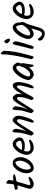

<svg xmlns="http://www.w3.org/2000/svg" viewBox="1709 -2540 1078 4536"><g transform="rotate(-90 2248.0 -272.0)"><path d="M143 -115Q143 -96 165 -96Q203 -96 257.5 -117.5Q312 -139 318 -139Q336 -139 336 -120Q336 -91 276.5 -53Q217 -15 168.5 -15Q120 -15 88 -41.5Q56 -68 56 -96Q56 -124 68 -167.5Q80 -211 102.5 -282.5Q125 -354 138 -401Q91 -390 75 -390Q59 -390 43.5 -406.5Q28 -423 28 -438Q28 -462 158 -484Q176 -567 176 -631Q176 -661 196 -661Q213 -661 238 -639.5Q263 -618 263 -591Q263 -564 246 -496Q303 -501 337 -501Q397 -501 397 -475Q397 -460 364.5 -450Q332 -440 228 -419Q207 -340 175 -238.5Q143 -137 143 -115Z M720 -341Q720 -375 709 -405.5Q698 -436 677 -450Q608 -431 558.5 -343.5Q509 -256 509 -179Q509 -102 547 -83Q619 -97 669.5 -181.5Q720 -266 720 -341ZM542 -15Q491 -15 457 -62Q423 -109 423 -181.5Q423 -254 457.5 -332Q492 -410 548.5 -460.5Q605 -511 664.5 -511Q724 -511 764 -460.5Q804 -410 804 -337.5Q804 -265 769 -189.5Q734 -114 672.5 -64.5Q611 -15 542 -15Z M951 -241Q937 -197 937 -162.5Q937 -128 958.5 -109Q980 -90 1029.5 -90Q1079 -90 1131.5 -107.5Q1184 -125 1189 -125Q1215 -125 1215 -105Q1215 -78 1154 -46.5Q1093 -15 1035 -15Q957 -15 908 -61.5Q859 -108 859 -179Q859 -250 897 -327.5Q935 -405 995 -458Q1055 -511 1114 -511Q1173 -511 1221.5 -455Q1270 -399 1270 -345.5Q1270 -292 1212.5 -258.5Q1155 -225 1082.5 -225Q1010 -225 951 -241ZM1119 -432Q1082 -432 1042 -393.5Q1002 -355 974 -298Q1014 -289 1065 -289Q1116 -289 1154 -305.5Q1192 -322 1192 -349Q1192 -376 1167.5 -404Q1143 -432 1119 -432Z M1782 -383Q1782 -311 1749 -207Q1689 -15 1641 -15Q1619 -15 1619 -45Q1619 -66 1640.5 -130.5Q1662 -195 1680.5 -257.5Q1699 -320 1699 -351.5Q1699 -383 1689.5 -398Q1680 -413 1670.5 -413Q1661 -413 1651 -407Q1641 -401 1628.5 -387Q1616 -373 1605 -359.5Q1594 -346 1577.5 -321Q1561 -296 1550 -278.5Q1539 -261 1518 -228Q1497 -195 1486 -178Q1475 -161 1457 -132Q1439 -103 1428.5 -87Q1418 -71 1405 -52Q1380 -15 1365.5 -15Q1351 -15 1332 -37.5Q1313 -60 1313 -77Q1313 -82 1320 -104Q1339 -162 1362 -247.5Q1385 -333 1387 -442Q1390 -515 1408 -515Q1430 -515 1452 -492Q1474 -469 1474 -441.5Q1474 -414 1457.5 -335.5Q1441 -257 1419 -189Q1515 -352 1575.5 -431.5Q1636 -511 1674.5 -511Q1713 -511 1747.5 -470Q1782 -429 1782 -383Z M2501 -511Q2531 -511 2554.5 -469.5Q2578 -428 2578 -375.5Q2578 -323 2559.5 -239Q2541 -155 2510 -85Q2479 -15 2449 -15Q2428 -15 2428 -42.5Q2428 -70 2462.5 -177.5Q2497 -285 2497 -348.5Q2497 -412 2477 -412Q2452 -412 2419.5 -368Q2387 -324 2350 -262Q2313 -200 2310 -195.5Q2307 -191 2302.5 -183Q2298 -175 2292.5 -166Q2287 -157 2264.5 -112Q2242 -67 2225 -41.5Q2208 -16 2195.5 -16Q2183 -16 2168 -32Q2153 -48 2153 -62Q2153 -76 2171 -120Q2223 -250 2223 -362Q2223 -383 2214 -397.5Q2205 -412 2194 -412Q2183 -412 2171 -402.5Q2159 -393 2141 -368.5Q2123 -344 2109 -322Q2095 -300 2066.5 -253.5Q2038 -207 2023.5 -184.5Q2009 -162 1990 -132.5Q1971 -103 1960.5 -87Q1950 -71 1937 -52Q1910 -15 1897.5 -15Q1885 -15 1865 -37.5Q1845 -60 1845 -71.5Q1845 -83 1849 -100Q1853 -117 1857.5 -133Q1862 -149 1871.5 -180.5Q1881 -212 1893.5 -254.5Q1906 -297 1912.5 -371.5Q1919 -446 1922 -480.5Q1925 -515 1939 -515Q1961 -515 1982.5 -492Q2004 -469 2004 -446Q2004 -358 1938 -156Q2050 -366 2079 -405Q2108 -444 2129 -468Q2168 -511 2208 -511Q2232 -511 2265.5 -469.5Q2299 -428 2299 -386Q2299 -344 2287 -282Q2405 -511 2501 -511Z M3012 -309Q3024 -294 3024 -283Q3024 -255 3011.5 -187Q2999 -119 2996.5 -98Q2994 -77 2992 -64.5Q2990 -52 2987 -40Q2983 -15 2969 -15Q2951 -15 2939.5 -46.5Q2928 -78 2926 -128Q2837 -15 2761 -15Q2715 -15 2670.5 -54.5Q2626 -94 2626 -136Q2626 -196 2670 -284.5Q2714 -373 2784 -442Q2854 -511 2916 -511Q2961 -511 2999 -465.5Q3037 -420 3037 -383.5Q3037 -347 3012 -309ZM2962 -335Q2962 -428 2925 -428Q2886 -428 2834 -372.5Q2782 -317 2746 -247Q2710 -177 2710 -136Q2710 -119 2724 -108.5Q2738 -98 2757 -98Q2804 -98 2863 -161.5Q2922 -225 2945 -316Q2948 -331 2962 -334Z M3316 -707Q3316 -519 3238 -219Q3188 -15 3168 -15Q3154 -15 3135.5 -37Q3117 -59 3117 -71Q3117 -83 3146 -195Q3175 -307 3204 -470.5Q3233 -634 3233 -765Q3233 -779 3237 -785Q3241 -791 3254 -791Q3267 -791 3291.5 -762.5Q3316 -734 3316 -707Z M3603 -601Q3603 -591 3594 -583Q3585 -575 3575 -575Q3551 -575 3521.5 -604Q3492 -633 3492 -653Q3492 -673 3508 -691Q3524 -709 3540.5 -709Q3557 -709 3580 -668.5Q3603 -628 3603 -601ZM3487 -511Q3506 -511 3523 -488Q3540 -465 3540 -443Q3540 -421 3511 -311.5Q3482 -202 3438 -66Q3421 -16 3395 -16Q3381 -16 3371 -27.5Q3361 -39 3361 -53.5Q3361 -68 3368.5 -99.5Q3376 -131 3390.5 -183.5Q3405 -236 3413.5 -269Q3422 -302 3431 -343.5Q3440 -385 3445.5 -410.5Q3451 -436 3458 -462Q3472 -511 3487 -511Z M3998 -285Q3998 -245 3963 -194Q3936 -133 3905 -18.5Q3874 96 3853 145Q3811 247 3724 247Q3653 247 3604.5 208.5Q3556 170 3556 132Q3556 116 3565.5 100Q3575 84 3585.5 84Q3596 84 3609 99Q3622 114 3633.5 131.5Q3645 149 3668.5 164Q3692 179 3714 179Q3736 179 3747 172.5Q3758 166 3768 151.5Q3778 137 3785 122.5Q3792 108 3800.5 81.5Q3809 55 3814 36Q3819 17 3828 -17.5Q3837 -52 3843 -73Q3765 -15 3716 -15Q3667 -15 3631 -54.5Q3595 -94 3595 -146.5Q3595 -199 3634.5 -286Q3674 -373 3741 -442Q3808 -511 3872 -511Q3913 -511 3941 -480Q3987 -429 3987 -335Q3987 -323 3986 -318Q3998 -301 3998 -285ZM3676 -136Q3676 -119 3687 -108.5Q3698 -98 3715 -98Q3765 -98 3833 -157.5Q3901 -217 3929 -296Q3925 -309 3922 -336Q3919 -363 3916 -379Q3913 -395 3903 -411.5Q3893 -428 3877 -428Q3838 -428 3789 -372Q3740 -316 3708 -247Q3676 -178 3676 -136Z M4157 -241Q4143 -197 4143 -162.5Q4143 -128 4164.5 -109Q4186 -90 4235.5 -90Q4285 -90 4337.5 -107.5Q4390 -125 4395 -125Q4421 -125 4421 -105Q4421 -78 4360 -46.5Q4299 -15 4241 -15Q4163 -15 4114 -61.5Q4065 -108 4065 -179Q4065 -250 4103 -327.5Q4141 -405 4201 -458Q4261 -511 4320 -511Q4379 -511 4427.5 -455Q4476 -399 4476 -345.5Q4476 -292 4418.5 -258.5Q4361 -225 4288.5 -225Q4216 -225 4157 -241ZM4325 -432Q4288 -432 4248 -393.5Q4208 -355 4180 -298Q4220 -289 4271 -289Q4322 -289 4360 -305.5Q4398 -322 4398 -349Q4398 -376 4373.5 -404Q4349 -432 4325 -432Z"/></g></svg>

Font: Kalam
Style: Regular
Weight: 400
Designer: Lipi Raval (Devanagari and Latin), Jonny Pinhorn (Latin)
Foundry: Indian Type Foundry
Version: Version 2.001;PS 1.0;hotconv 1.0.79;makeotf.lib2.5.61930; tt